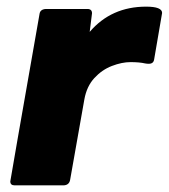

<svg xmlns="http://www.w3.org/2000/svg" viewBox="-20 -558 508 578"><path d="M172 0H24Q11 0 11 -12Q11 -15 99 -516Q101 -530 118 -531H243Q257 -531 257 -518L250 -462Q315 -538 420 -538Q468 -538 468 -519L444 -379Q442 -366 428 -366Q422 -366 417 -367Q400 -371 373 -371Q347 -371 317 -359.5Q287 -348 264 -323Q241 -298 234 -259L191 -16Q188 -1 172 0Z"/></svg>

Font: YamahaIndonesia935. App XBold
Style: Italic
Weight: 800
Italic angle: -10°
Designer: Dalton Maag Ltd
Foundry: Dalton Maag Ltd
Version: Version 1.002; January 01, 2024; Regular/Italic